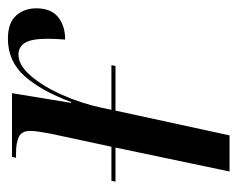

<svg xmlns="http://www.w3.org/2000/svg" viewBox="-76 -510 586 473"><g transform="rotate(-90 216.5 -273.0)"><path d="M6 -281 8 -291H92L124 -440Q127 -456 129 -469Q131 -482 131 -491Q131 -512 116.5 -519Q102 -526 77 -526H65L67 -536H224L200 -390H202Q230 -465 266.5 -505.5Q303 -546 358 -546Q397 -546 415 -526Q433 -506 433 -476Q433 -440 411.5 -422.5Q390 -405 356 -405Q357 -418 357.5 -428.5Q358 -439 358 -448Q358 -488 348 -504Q338 -520 319 -520Q293 -520 267 -490Q241 -460 220 -413Q199 -366 188 -315L183 -291H293L291 -281H181L120 0H31L90 -281Z"/></g></svg>

Font: Noto Serif Display Condensed
Style: Italic
Weight: 400
Width: 3
Italic angle: -12°
Designer: Monotype Design Team
Foundry: Monotype Imaging Inc.
Version: Version 2.009